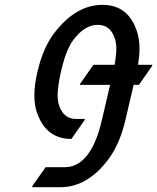

<svg xmlns="http://www.w3.org/2000/svg" viewBox="-20 -567 652 797"><path d="M276.4 9.8Q169.4 9.8 132.3 -103Q122.6 -132.8 122.6 -170.9Q122.6 -214.4 135.3 -268.6Q159.2 -371.6 208.5 -434.1Q296.9 -546.9 405.3 -546.9Q513.7 -546.9 549.3 -434.1Q559.1 -403.3 559.1 -364.7Q559.1 -333.5 552.7 -297.9H612.3L611.3 -293L556.6 -214.8H534.7L500.5 -68.4Q477.1 32.2 427.7 97.2Q341.8 210 231 210H113.3L114.3 205.1L169.4 127H250Q310.5 127 352.5 62.5Q383.8 14.6 402.8 -68.4L437 -214.8H312L313 -219.7L367.7 -297.9H455.6Q462.9 -337.4 462.9 -365.2Q462.9 -385.3 459 -399.4Q441.4 -463.9 385.7 -463.9Q330.1 -463.9 282.7 -398.9Q253.4 -358.9 232.9 -268.6Q219.2 -208.5 219.2 -170.4Q219.2 -151.9 222.7 -137.7Q240.2 -73.7 294.9 -73.2H332.5L331.1 -68.4Z"/></svg>

Font: Nova Script
Style: Regular
Weight: 400
Italic angle: -13°
Version: Version 2.001